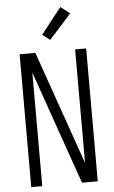

<svg xmlns="http://www.w3.org/2000/svg" viewBox="-63 -1017 626 1058"><g transform="rotate(-5 250.0 -487.5)"><path d="M66 0V-735H153L373 -107V-735H434V0H347L312 -99L127 -628V0ZM241 -799 199 -831 312 -975 363 -935Z"/></g></svg>

Font: Iosevka Custom Light
Style: Regular
Weight: 300
Monospace: yes
Designer: Belleve Invis
Foundry: Belleve Invis
Version: Version 27.3.5